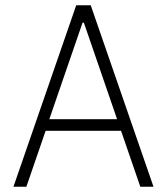

<svg xmlns="http://www.w3.org/2000/svg" viewBox="-20 -708 633 728"><path d="M31 0 269 -688H324L562 0H512L439 -212H153L80 0ZM167 -256H424L298 -622H293Z"/></svg>

Font: Saira Semi Condensed ExtraLight
Style: Regular
Weight: 200
Width: 4
Designer: Hector Gatti with collaboration of the Omnibus-Type team
Foundry: Omnibus-Type
Version: Version 1.001; ttfautohint (v1.8)